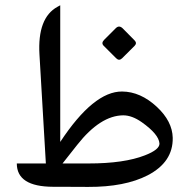

<svg xmlns="http://www.w3.org/2000/svg" viewBox="-20 -716 739 736"><path d="M450.2 -607.4 495.6 -561.5Q506.3 -550.8 496.1 -540.5L448.2 -492.7Q436.5 -481.4 425.3 -492.7L377.9 -540Q366.7 -550.8 379.4 -563.5L423.8 -607.9Q436.5 -620.6 450.2 -607.4ZM219.7 -89.4H319.8Q456.1 -89.4 535.6 -120.6Q592.3 -142.6 591.3 -166Q588.9 -201.2 523.4 -247.6Q485.8 -273.9 452.6 -273.9Q364.7 -273.4 275.9 -160.6ZM207.5 0H183.1Q44.4 -0.5 44.4 -89.4H155.8L131.3 -506.8Q123 -647.5 200.2 -689.9L210.9 -695.8V-171.9Q338.9 -366.2 448.2 -365.2Q518.6 -364.7 581.5 -306.2Q640.6 -251 642.1 -188Q644 -94.7 545.9 -43.9Q458.5 1 317.9 0.5Z"/></svg>

Font: Gandom WOL
Style: WOL
Weight: 400
Foundry: DejaVu fonts team - Redesigned by Saber Rastikerdar - Based on Samim Font
Version: Version 0.8